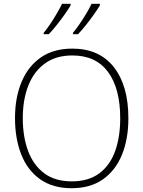

<svg xmlns="http://www.w3.org/2000/svg" viewBox="-20 -981 755 1011"><path d="M656 -358Q656 -250 622.5 -167Q589 -84 522.5 -37Q456 10 357 10Q258 10 191.5 -37Q125 -84 92 -167.5Q59 -251 59 -359Q59 -467 93.5 -549.5Q128 -632 195 -678.5Q262 -725 361 -725Q503 -725 579.5 -627.5Q656 -530 656 -358ZM100 -359Q100 -261 128 -186Q156 -111 213 -68.5Q270 -26 358 -26Q446 -26 502.5 -68Q559 -110 586 -184.5Q613 -259 613 -358Q613 -515 549 -602Q485 -689 361 -689Q274 -689 216 -646.5Q158 -604 129 -530Q100 -456 100 -359ZM506 -961V-953Q493 -931 473.5 -903.5Q454 -876 432.5 -849Q411 -822 391 -801H364V-808Q380 -827 399 -854.5Q418 -882 435 -910.5Q452 -939 462 -961ZM352 -961V-953Q339 -931 319.5 -903.5Q300 -876 278.5 -849Q257 -822 237 -801H210V-808Q226 -827 244.5 -854.5Q263 -882 279.5 -910.5Q296 -939 307 -961Z"/></svg>

Font: Noto Sans Disp ExtLt
Style: Regular
Weight: 200
Designer: Monotype Design Team
Foundry: Monotype Imaging Inc.
Version: Version 2.000;GOOG;noto-source:20170915:90ef993387c0